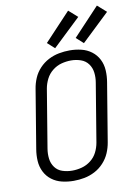

<svg xmlns="http://www.w3.org/2000/svg" viewBox="-104 -1040 807 1116"><g transform="rotate(-10 300.0 -482.0)"><path d="M239 8Q271 8 302.5 2Q334 -4 364 -19.5Q394 -35 417.5 -60.5Q441 -86 454 -116.5Q467 -147 472 -178L529 -523Q535 -558 533 -593Q531 -628 516 -657.5Q501 -687 474.5 -707Q448 -727 414.5 -735Q381 -743 346 -743Q315 -743 283 -737Q251 -731 221 -715.5Q191 -700 167.5 -675Q144 -650 131 -619.5Q118 -589 113 -557L56 -212Q50 -177 52 -142.5Q54 -108 69 -78Q84 -48 110.5 -28Q137 -8 170.5 0Q204 8 239 8ZM241 -52Q211 -52 183.5 -61Q156 -70 139.5 -92.5Q123 -115 119.5 -144Q116 -173 121 -203L178 -548Q183 -576 196.5 -603Q210 -630 234.5 -649.5Q259 -669 287.5 -676.5Q316 -684 344 -684Q374 -684 401.5 -674.5Q429 -665 445.5 -642.5Q462 -620 465.5 -591Q469 -562 464 -533L407 -188Q402 -159 388.5 -132Q375 -105 350.5 -86Q326 -67 297.5 -59.5Q269 -52 241 -52ZM436 -770 600 -926 548 -972 394 -808ZM266 -770 430 -926 378 -972 224 -808Z"/></g></svg>

Font: Iosevka Sparkle Light Oblique
Style: Regular
Weight: 300
Italic angle: -9°
Designer: Belleve Invis
Foundry: Belleve Invis
Version: Version 4.5.0; ttfautohint (v1.8.3)